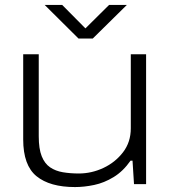

<svg xmlns="http://www.w3.org/2000/svg" viewBox="-20 -746 694 778"><path d="M284 12Q182 12 128 -32Q74 -76 74 -181V-526H137V-194Q137 -143 149 -113Q161 -83 183 -68Q205 -53 235 -48Q265 -43 299 -43Q351 -43 399 -65.5Q447 -88 478.5 -129Q510 -170 510 -226V-526H572V0H523L517 -95H509Q479 -52 440.5 -28.5Q402 -5 361.5 3.5Q321 12 284 12ZM161 -726H232L341 -616H311L422 -726H494L356 -590H298Z"/></svg>

Font: Archivo Expanded ExtraLight
Style: Regular
Weight: 250
Width: 7
Designer: Hector Gatti
Foundry: Omnibus-Type
Version: Version 2.001